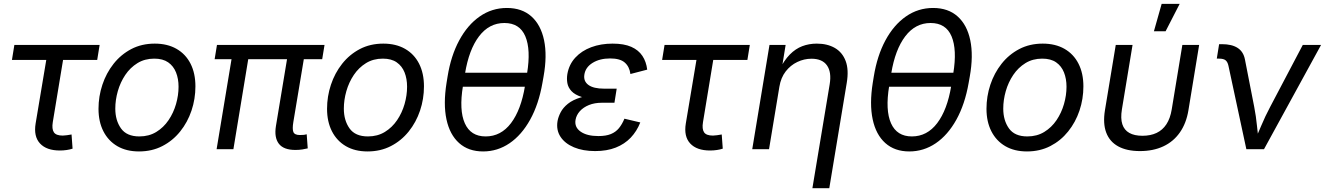

<svg xmlns="http://www.w3.org/2000/svg" viewBox="-20 -781 6935 1005"><path d="M293.5 6.8Q223.6 6.8 189.5 -30Q155.3 -66.9 166.5 -134.8L222.2 -467.3H42.5L55.2 -545.9H501.5L488.8 -467.3H310.1L256.3 -141.6Q250.5 -106 262 -88.6Q273.4 -71.3 308.6 -71.3Q316.9 -71.3 330.1 -73.2Q343.3 -75.2 354.5 -77.1L359.9 -2.9Q346.7 1.5 329.1 4.2Q311.5 6.8 293.5 6.8Z M707.5 11.7Q641.6 11.7 594.2 -15.9Q546.9 -43.5 521.2 -93.8Q495.6 -144 495.6 -211.4Q495.6 -276.4 515.9 -337.4Q536.1 -398.4 574.5 -447Q612.8 -495.6 667.2 -524.2Q721.7 -552.7 790 -552.7Q856 -552.7 903.8 -525.4Q951.7 -498 977.3 -447.8Q1002.9 -397.5 1002.9 -329.1Q1002.9 -263.2 982.4 -202.1Q961.9 -141.1 923.1 -92.8Q884.3 -44.4 829.8 -16.4Q775.4 11.7 707.5 11.7ZM709.5 -66.9Q759.8 -66.9 798.1 -90.3Q836.4 -113.8 862.3 -152.1Q888.2 -190.4 901.4 -236.3Q914.6 -282.2 914.6 -327.1Q914.6 -368.7 901.4 -401.9Q888.2 -435.1 860.4 -454.6Q832.5 -474.1 787.6 -474.1Q737.8 -474.1 699.7 -450.7Q661.6 -427.2 635.7 -388.7Q609.9 -350.1 596.7 -304Q583.5 -257.8 583.5 -212.4Q583.5 -150.9 613.3 -108.9Q643.1 -66.9 709.5 -66.9Z M1526.4 3.9Q1464.4 3.9 1439.5 -28.8Q1414.6 -61.5 1424.3 -121.1L1490.2 -518.1H1578.1L1515.6 -143.1Q1509.3 -106 1515.6 -90.1Q1522 -74.2 1549.8 -74.2Q1564 -74.2 1571.5 -75.2Q1579.1 -76.2 1585.4 -78.1L1590.8 -4.4Q1580.1 -1.5 1562.7 1.2Q1545.4 3.9 1526.4 3.9ZM1113.8 0 1199.7 -518.1H1287.1L1201.7 0ZM1103.5 -471.2 1115.7 -545.9H1678.7L1666.5 -471.2Z M1903.8 11.7Q1837.9 11.7 1790.5 -15.9Q1743.2 -43.5 1717.5 -93.8Q1691.9 -144 1691.9 -211.4Q1691.9 -276.4 1712.2 -337.4Q1732.4 -398.4 1770.8 -447Q1809.1 -495.6 1863.5 -524.2Q1918 -552.7 1986.3 -552.7Q2052.2 -552.7 2100.1 -525.4Q2147.9 -498 2173.6 -447.8Q2199.2 -397.5 2199.2 -329.1Q2199.2 -263.2 2178.7 -202.1Q2158.2 -141.1 2119.4 -92.8Q2080.6 -44.4 2026.1 -16.4Q1971.7 11.7 1903.8 11.7ZM1905.8 -66.9Q1956.1 -66.9 1994.4 -90.3Q2032.7 -113.8 2058.6 -152.1Q2084.5 -190.4 2097.7 -236.3Q2110.8 -282.2 2110.8 -327.1Q2110.8 -368.7 2097.7 -401.9Q2084.5 -435.1 2056.6 -454.6Q2028.8 -474.1 1983.9 -474.1Q1934.1 -474.1 1896 -450.7Q1857.9 -427.2 1832 -388.7Q1806.2 -350.1 1793 -304Q1779.8 -257.8 1779.8 -212.4Q1779.8 -150.9 1809.6 -108.9Q1839.4 -66.9 1905.8 -66.9Z M2508.8 11.7Q2432.1 11.7 2383.1 -32.2Q2334 -76.2 2316.9 -156.5Q2299.8 -236.8 2317.4 -347.2L2322.8 -380.4Q2340.3 -489.3 2383.8 -569.8Q2427.2 -650.4 2491 -694.8Q2554.7 -739.3 2633.3 -739.3Q2711.9 -739.3 2761.5 -695.1Q2811 -650.9 2827.9 -570.3Q2844.7 -489.7 2825.2 -380.4L2819.3 -347.2Q2799.8 -235.4 2755.1 -154.8Q2710.4 -74.2 2647.2 -31.2Q2584 11.7 2508.8 11.7ZM2522 -66.9Q2602.1 -66.9 2654.8 -136.5Q2707.5 -206.1 2728 -331.1L2738.8 -396.5Q2759.3 -521.5 2729.7 -591.1Q2700.2 -660.6 2620.1 -660.6Q2540.5 -660.6 2487.5 -591.1Q2434.6 -521.5 2414.1 -396.5L2403.3 -331.1Q2382.3 -204.1 2413.1 -135.5Q2443.8 -66.9 2522 -66.9ZM2378.4 -327.1 2390.6 -400.4H2766.1L2753.9 -327.1Z M3095.2 9.8Q3031.2 9.8 2984.1 -10Q2937 -29.8 2913.8 -65.2Q2890.6 -100.6 2898.4 -147.5Q2902.3 -169.4 2914.8 -193.4Q2927.2 -217.3 2952.6 -237.8Q2978 -258.3 3020.5 -271.2Q3063 -284.2 3126.5 -284.2H3202.6L3196.3 -243.2H3130.9Q3092.3 -243.2 3062.7 -231.2Q3033.2 -219.2 3015.1 -199Q2997.1 -178.7 2992.7 -154.3Q2985.8 -115.7 3018.8 -92.3Q3051.8 -68.8 3112.3 -68.8Q3151.9 -68.8 3177.5 -79.3Q3203.1 -89.8 3219.7 -110.1Q3236.3 -130.4 3248.5 -159.7L3331.5 -140.1Q3313.5 -94.2 3281.5 -60.5Q3249.5 -26.9 3203.1 -8.5Q3156.7 9.8 3095.2 9.8ZM3123 -261.7Q3062 -261.7 3025.6 -273.2Q2989.3 -284.7 2971.4 -304Q2953.6 -323.2 2949.7 -346.4Q2945.8 -369.6 2949.7 -393.1Q2958.5 -443.8 2991.5 -479.5Q3024.4 -515.1 3074.7 -533.9Q3125 -552.7 3186.5 -552.7Q3246.1 -552.7 3284.2 -535.9Q3322.3 -519 3342.5 -488.5Q3362.8 -458 3367.7 -416.5L3279.8 -393.6Q3274.9 -432.1 3250.2 -453.6Q3225.6 -475.1 3173.8 -475.1Q3119.1 -475.1 3081.5 -451.7Q3043.9 -428.2 3038.6 -389.2Q3033.7 -355.5 3060.3 -336.2Q3086.9 -316.9 3142.6 -316.9H3208L3199.2 -261.7Z M3696.8 6.8Q3627 6.8 3592.8 -30Q3558.6 -66.9 3569.8 -134.8L3625.5 -467.3H3445.8L3458.5 -545.9H3904.8L3892.1 -467.3H3713.4L3659.7 -141.6Q3653.8 -106 3665.3 -88.6Q3676.8 -71.3 3711.9 -71.3Q3720.2 -71.3 3733.4 -73.2Q3746.6 -75.2 3757.8 -77.1L3763.2 -2.9Q3750 1.5 3732.4 4.2Q3714.8 6.8 3696.8 6.8Z M4059.6 -327.1 4005.4 0H3917.5L4007.8 -545.9H4092.3L4070.8 -413.6H4058.6Q4084 -464.8 4114 -495.4Q4144 -525.9 4179.4 -539.3Q4214.8 -552.7 4255.4 -552.7Q4310.5 -552.7 4349.9 -530Q4389.2 -507.3 4406.5 -461.7Q4423.8 -416 4412.1 -346.7L4320.8 204.1H4232.4L4322.8 -339.4Q4333.5 -403.3 4308.8 -438.5Q4284.2 -473.6 4227.5 -473.6Q4189 -473.6 4153.3 -456.5Q4117.7 -439.5 4092.5 -407Q4067.4 -374.5 4059.6 -327.1Z M4739.7 11.7Q4663.1 11.7 4614 -32.2Q4564.9 -76.2 4547.9 -156.5Q4530.8 -236.8 4548.3 -347.2L4553.7 -380.4Q4571.3 -489.3 4614.7 -569.8Q4658.2 -650.4 4721.9 -694.8Q4785.6 -739.3 4864.3 -739.3Q4942.9 -739.3 4992.4 -695.1Q5042 -650.9 5058.8 -570.3Q5075.7 -489.7 5056.2 -380.4L5050.3 -347.2Q5030.8 -235.4 4986.1 -154.8Q4941.4 -74.2 4878.2 -31.2Q4814.9 11.7 4739.7 11.7ZM4752.9 -66.9Q4833 -66.9 4885.7 -136.5Q4938.5 -206.1 4959 -331.1L4969.7 -396.5Q4990.2 -521.5 4960.7 -591.1Q4931.2 -660.6 4851.1 -660.6Q4771.5 -660.6 4718.5 -591.1Q4665.5 -521.5 4645 -396.5L4634.3 -331.1Q4613.3 -204.1 4644 -135.5Q4674.8 -66.9 4752.9 -66.9ZM4609.4 -327.1 4621.6 -400.4H4997.1L4984.9 -327.1Z M5355.5 11.7Q5289.6 11.7 5242.2 -15.9Q5194.8 -43.5 5169.2 -93.8Q5143.6 -144 5143.6 -211.4Q5143.6 -276.4 5163.8 -337.4Q5184.1 -398.4 5222.4 -447Q5260.7 -495.6 5315.2 -524.2Q5369.6 -552.7 5438 -552.7Q5503.9 -552.7 5551.8 -525.4Q5599.6 -498 5625.2 -447.8Q5650.9 -397.5 5650.9 -329.1Q5650.9 -263.2 5630.4 -202.1Q5609.9 -141.1 5571 -92.8Q5532.2 -44.4 5477.8 -16.4Q5423.3 11.7 5355.5 11.7ZM5357.4 -66.9Q5407.7 -66.9 5446 -90.3Q5484.4 -113.8 5510.3 -152.1Q5536.1 -190.4 5549.3 -236.3Q5562.5 -282.2 5562.5 -327.1Q5562.5 -368.7 5549.3 -401.9Q5536.1 -435.1 5508.3 -454.6Q5480.5 -474.1 5435.5 -474.1Q5385.7 -474.1 5347.7 -450.7Q5309.6 -427.2 5283.7 -388.7Q5257.8 -350.1 5244.6 -304Q5231.4 -257.8 5231.4 -212.4Q5231.4 -150.9 5261.2 -108.9Q5291 -66.9 5357.4 -66.9Z M5946.8 9.8Q5877.9 9.8 5833 -14.9Q5788.1 -39.6 5770.3 -87.2Q5752.4 -134.8 5763.7 -204.1L5820.3 -545.9H5908.2L5852.5 -208.5Q5844.7 -161.1 5854.7 -130.6Q5864.7 -100.1 5891.4 -85.2Q5918 -70.3 5960 -70.3Q6002.4 -70.3 6033.9 -85.2Q6065.4 -100.1 6085.4 -130.6Q6105.5 -161.1 6113.3 -208.5L6168.9 -545.9H6256.8L6200.7 -204.1Q6189.5 -135.7 6156 -87.9Q6122.6 -40 6069.6 -15.1Q6016.6 9.8 5946.8 9.8ZM6020 -617.2 6060.5 -760.7H6154.8L6081.1 -617.2Z M6503.9 0 6410.2 -436.5Q6405.8 -457 6395 -465.6Q6384.3 -474.1 6361.3 -474.1H6349.1L6361.3 -549.8H6376Q6428.2 -549.8 6458.5 -530Q6488.8 -510.3 6496.6 -469.2L6544.9 -222.2Q6554.7 -171.9 6559.6 -121.3Q6564.5 -70.8 6570.3 -24.9H6538.6Q6560.5 -71.8 6581.3 -121.8Q6602.1 -171.9 6628.9 -222.2L6799.3 -545.9H6895L6596.2 0Z"/></svg>

Font: Inter
Style: Italic
Weight: 400
Italic angle: -9.3988°
Designer: Rasmus Andersson
Foundry: rsms
Version: Version 4.001;git-66647c0bb